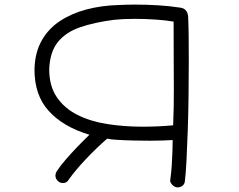

<svg xmlns="http://www.w3.org/2000/svg" viewBox="-20 -732 1040 835"><path d="M752 83Q740 83 728.5 71Q717 59 721 46Q725 18 727 -14Q729 -46 730 -75.5Q731 -105 731 -123Q716 -122 690 -121Q664 -120 632 -120Q595 -120 556 -121Q517 -122 487 -124Q457 -126 446 -129Q400 -89 354 -40.5Q308 8 279 49Q271 64 254 64Q243 64 235 58Q221 47 221 31Q221 24 226 14Q241 -9 265 -37Q289 -65 316.5 -93.5Q344 -122 369 -146Q255 -180 192 -249.5Q129 -319 130 -432Q132 -504 161.5 -556Q191 -608 241.5 -641Q292 -674 356.5 -691Q421 -708 493 -710Q511 -711 529.5 -711.5Q548 -712 567 -712Q617 -712 667 -709Q717 -706 762 -699Q794 -696 798 -662Q800 -627 800.5 -575.5Q801 -524 801 -465Q801 -393 800 -314.5Q799 -236 796.5 -163Q794 -90 791 -32.5Q788 25 784 56Q783 68 774 75.5Q765 83 752 83ZM601 -181Q667 -181 733 -187Q735 -236 735.5 -270Q736 -304 736 -348Q736 -393 735.5 -459.5Q735 -526 735 -638Q701 -644 655.5 -647Q610 -650 566 -650Q541 -650 518.5 -649Q496 -648 477 -646Q391 -635 328.5 -613.5Q266 -592 231.5 -549Q197 -506 194 -431Q194 -358 227 -309.5Q260 -261 316.5 -232.5Q373 -204 446.5 -192.5Q520 -181 601 -181Z"/></svg>

Font: Hachi Maru Pop
Style: Regular
Weight: 400
Designer: Nontynet
Foundry: Nontynet
Version: Version 1.300